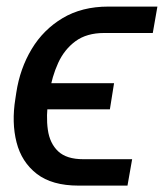

<svg xmlns="http://www.w3.org/2000/svg" viewBox="-20 -566 500 586"><path d="M233.9 -80.1H383.3L369.1 0.5H219.7Q138.7 0.5 92.3 -35.4Q45.9 -71.3 30.5 -131.6Q15.1 -191.9 26.9 -264.6L29.8 -283.7Q41 -356.9 76.7 -416.3Q112.3 -475.6 171.1 -510.7Q230 -545.9 310.5 -545.9H460.4L446.3 -465.3H297.9Q244.6 -465.3 210.4 -440.2Q176.3 -415 157.5 -373.8Q138.7 -332.5 130.9 -283.7L127.9 -264.2Q120.1 -211.9 126 -170.2Q131.8 -128.4 157.5 -104.2Q183.1 -80.1 233.9 -80.1ZM328.1 -312 315.4 -232.4H48.3L61 -312Z"/></svg>

Font: Inter 18pt
Style: Italic
Weight: 400
Italic angle: -9.3988°
Designer: Rasmus Andersson
Foundry: rsms
Version: Version 4.001;git-66647c0bb